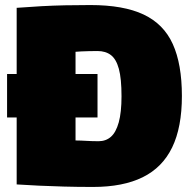

<svg xmlns="http://www.w3.org/2000/svg" viewBox="-20 -730 760 760"><path d="M8 -265V-437H366V-265ZM348 10Q285 10 233 8.5Q181 7 135.5 5Q90 3 46 0V-699Q98 -703 144 -705.5Q190 -708 237 -709Q284 -710 338 -710Q469 -710 548.5 -672.5Q628 -635 664 -555.5Q700 -476 700 -350Q700 -226 661.5 -146.5Q623 -67 545 -28.5Q467 10 348 10ZM370 -171Q399 -171 419 -188.5Q439 -206 450 -245.5Q461 -285 461 -349Q461 -419 450.5 -457.5Q440 -496 419 -512Q398 -528 366 -528Q347 -528 331 -527.5Q315 -527 302 -526.5Q289 -526 279 -525V-174Q291 -174 301 -173.5Q311 -173 321 -172.5Q331 -172 342.5 -171.5Q354 -171 370 -171Z"/></svg>

Font: Georama Black
Style: Regular
Weight: 900
Designer: Jean-Baptiste Levee
Foundry: Production Type
Version: Version 1.001